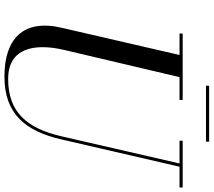

<svg xmlns="http://www.w3.org/2000/svg" viewBox="-67 -837 918 824"><g transform="rotate(90 392.0 -425.0)"><path d="M348 -863.5V-850H588V-863.5ZM124 -750V-736.5H216L99 -230C61 -66 146 15 309 15C467 15 542.5 -73 578.5 -230L695.5 -736.5H784.5V-750H584V-736.5H681.5L565 -230C530.5 -80 460 -1 319 -1C185 -1 165 -115 194 -240L311 -736.5H409V-750Z"/></g></svg>

Font: Bodoni* 16pt
Style: Italic
Weight: 400
Italic angle: -13°
Version: Version 2.3